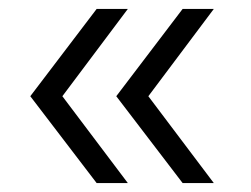

<svg xmlns="http://www.w3.org/2000/svg" viewBox="-20 -530 564 431"><path d="M390 -119 241 -314 390 -510H460L313 -314L460 -119ZM197 -119 48 -314 197 -510H267L120 -314L267 -119Z"/></svg>

Font: MuseoModerno SemiBold Light
Style: Regular
Weight: 300
Version: Version 1.001